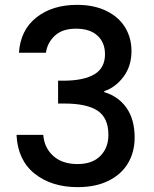

<svg xmlns="http://www.w3.org/2000/svg" viewBox="-20 -766 634 790"><path d="M58 -549Q64 -642 129.5 -694Q195 -746 297 -746Q367 -746 418 -721Q469 -696 495 -653Q521 -610 521 -556Q521 -494 488 -450Q455 -406 409 -391V-387Q468 -369 501 -321.5Q534 -274 534 -200Q534 -141 507 -95Q480 -49 427 -22.5Q374 4 300 4Q192 4 122.5 -51.5Q53 -107 48 -211H158Q162 -158 199 -124.5Q236 -91 299 -91Q360 -91 393 -124.5Q426 -158 426 -211Q426 -281 381.5 -310.5Q337 -340 245 -340H219V-434H246Q327 -435 369.5 -461Q412 -487 412 -543Q412 -591 381 -619.5Q350 -648 293 -648Q237 -648 206 -619.5Q175 -591 169 -549Z"/></svg>

Font: Fz Poppins Med
Style: Regular
Weight: 500
Designer: Ninad Kale (Devanagari), Jonny Pinhorn (Latin)
Foundry: Indian Type Foundry
Version: Vit hóa bi Vntype.Com & FontZin.Com